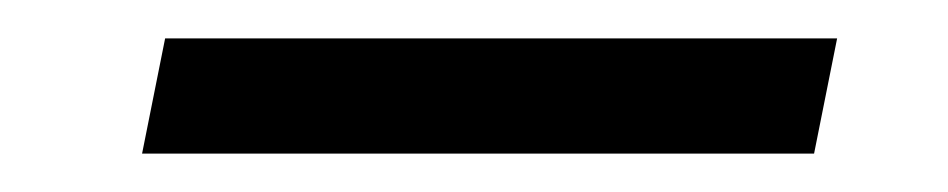

<svg xmlns="http://www.w3.org/2000/svg" viewBox="-20 -350 494 100"><path d="M404 -270H54L66 -330H416Z"/></svg>

Font: Kulim Park Light
Style: Italic
Weight: 300
Italic angle: -8°
Designer: Noponies / Dale Sattler
Foundry: Noponies
Version: Version 1.000; ttfautohint (v1.8.3)